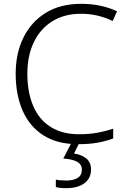

<svg xmlns="http://www.w3.org/2000/svg" viewBox="-20 -744 663 1004"><path d="M404 -672Q316 -672 253 -632.5Q190 -593 156.5 -522.5Q123 -452 123 -359Q123 -263 153 -191.5Q183 -120 243.5 -81Q304 -42 394 -42Q446 -42 489.5 -50Q533 -58 572 -71V-20Q535 -6 491 2Q447 10 388 10Q280 10 207.5 -36Q135 -82 98.5 -165Q62 -248 62 -359Q62 -465 102.5 -547.5Q143 -630 219.5 -677Q296 -724 405 -724Q509 -724 592 -685L569 -634Q492 -672 404 -672ZM456 142Q456 188 421.5 214Q387 240 326 240Q292 240 272 234V195Q292 200 327 200Q364 200 386 186.5Q408 173 408 143Q408 115 382.5 101.5Q357 88 311 85L355 0H396L367 59Q406 64 431 84.5Q456 105 456 142Z"/></svg>

Font: Noto Sans Thai Looped Light
Style: Regular
Weight: 300
Designer: Sasikarn Vongin, Ben Mitchell
Foundry: The Fontpad Ltd
Version: Version 1.001; ttfautohint (v1.8.4.7-5d5b)